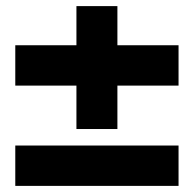

<svg xmlns="http://www.w3.org/2000/svg" viewBox="-20 -608 634 628"><path d="M230 -186V-328H30V-460H230V-588H364V-460H564V-328H364V-186ZM30 0V-132H564V0Z"/></svg>

Font: Ruda SemiBold
Style: Bold
Weight: 900
Designer: Mariela Monsalve and Angelina Sanchez
Foundry: Mariela Monsalve and Angelina Sanchez
Version: Version 2.000